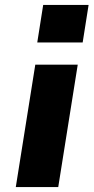

<svg xmlns="http://www.w3.org/2000/svg" viewBox="-20 -758 379 778"><path d="M131 -586 155 -738H339L315 -586ZM44 0 123 -496H295L216 0Z"/></svg>

Font: Nunito Sans 10pt Expanded ExtraBold
Style: Italic
Weight: 800
Width: 7
Italic angle: -9°
Designer: Vernon Adams
Foundry: Vernon Adams
Version: Version 3.101;gftools[0.9.27]